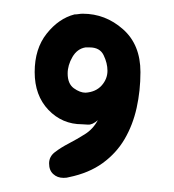

<svg xmlns="http://www.w3.org/2000/svg" viewBox="-20 -82 247 273"><path d="M85.9 -61.5Q88.9 -61.5 91.8 -62Q94.7 -62.5 97.7 -62.5Q129.9 -62.5 154.8 -40.5Q179.7 -18.6 179.7 20.5Q179.7 46.9 174.3 71.3Q168.9 95.7 157.2 115.7Q145.5 135.7 126 149.9Q106.4 164.1 78.1 169.9Q75.2 170.9 70.3 170.9Q61.5 170.9 55.7 165.5Q49.8 160.2 49.8 150.4Q49.8 140.6 58.1 134.3Q66.4 127.9 77.6 122.1Q88.9 116.2 100.6 108.9Q112.3 101.6 119.1 88.9Q111.3 95.7 105 95.2Q98.6 94.7 96.7 94.7Q68.4 94.7 48.8 74.2Q29.3 53.7 29.3 20.5Q29.3 -12.7 46.4 -34.2Q63.5 -55.7 85.9 -61.5ZM101.6 -14.6Q89.8 -12.7 83 -1Q76.2 10.7 76.2 22.5Q76.2 37.1 85 43.5Q93.8 49.8 101.6 49.8Q116.2 48.8 124.5 39.6Q132.8 30.3 132.8 18.6Q132.8 7.8 127.4 -3.4Q122.1 -14.6 107.4 -14.6Z"/></svg>

Font: Hi Melody Cyrillic
Style: Regular
Weight: 400
Version: Version 0.90 April 10, 2018